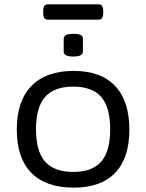

<svg xmlns="http://www.w3.org/2000/svg" viewBox="-20 -854 670 880"><path d="M318 6Q190 6 123.5 -62Q57 -130 57 -260Q57 -391 124 -460Q191 -529 318 -529Q442 -529 507.5 -460Q573 -391 573 -260Q573 -130 508 -62Q443 6 318 6ZM316 -66Q403 -66 444 -113.5Q485 -161 485 -261Q485 -362 444 -409.5Q403 -457 316 -457Q228 -457 186.5 -409.5Q145 -362 145 -261Q145 -161 186.5 -113.5Q228 -66 316 -66ZM316 -595Q292 -595 282 -601Q272 -607 272 -617V-677Q272 -687 282 -693Q292 -699 316 -699Q340 -699 350 -693.5Q360 -688 360 -677V-617Q360 -607 350 -601Q340 -595 316 -595ZM198 -764Q178 -764 178 -794V-804Q178 -834 198 -834H433Q453 -834 453 -804V-794Q453 -764 433 -764Z"/></svg>

Font: Asap Semi Expanded
Style: Regular
Weight: 400
Width: 6
Designer: Pablo Cosgaya
Foundry: Omnibus-Type
Version: Version 3.001; ttfautohint (v1.8.4.7-5d5b)